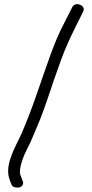

<svg xmlns="http://www.w3.org/2000/svg" viewBox="-20 -769 434 905"><path d="M28 85 36 105C43 115 61 117 73 114C85 110 93 98 87 84L79 63C75 54 73 46 74 37C77 2 90 -31 105 -61C129 -106 146 -153 169 -206C194 -269 215 -337 237 -400C258 -458 276 -514 300 -566C319 -610 341 -651 360 -690L372 -715C387 -741 339 -764 322 -738C310 -713 295 -686 282 -659C258 -614 236 -561 217 -508C196 -447 173 -385 152 -322C132 -263 106 -197 84 -145C66 -103 45 -70 31 -27C18 9 12 48 28 85Z"/></svg>

Font: Stray Cat
Style: Bd
Weight: 700
Version: Version 1.0